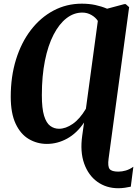

<svg xmlns="http://www.w3.org/2000/svg" viewBox="-20 -773 746 1046"><path d="M624.5 252.5Q559.5 252.5 510.5 217.5Q461.5 182.5 438.5 118Q415.5 53.5 428 -34.5L438 -105.5Q398.5 -47 345.8 -18Q293 11 235.5 11Q182 11 137 -15.5Q92 -42 65.2 -99Q38.5 -156 38.5 -246Q38.5 -356 67.2 -448.8Q96 -541.5 148.2 -609.5Q200.5 -677.5 271.2 -715.2Q342 -753 425.5 -753Q465 -753 499 -745.8Q533 -738.5 563.5 -725.5L657 -750.5H665L683.5 -734L571.5 92Q566 133.5 577.2 147.8Q588.5 162 625 162Q644.5 162 665.2 156Q686 150 706.5 135.5L692.5 244Q679.5 247 660.5 249.8Q641.5 252.5 624.5 252.5ZM301.5 -71.5Q338 -71.5 376.5 -98.2Q415 -125 448 -180.5L513 -659Q501 -678 478.2 -691.2Q455.5 -704.5 428.5 -704.5Q382 -704.5 342 -673.5Q302 -642.5 271.8 -584Q241.5 -525.5 224.8 -442.2Q208 -359 208 -254.5Q208 -182 220.2 -142.2Q232.5 -102.5 253.8 -87Q275 -71.5 301.5 -71.5Z"/></svg>

Font: Merriweather 60pt ExtraBold
Style: Italic
Weight: 800
Italic angle: -7.8°
Version: Version 2.101